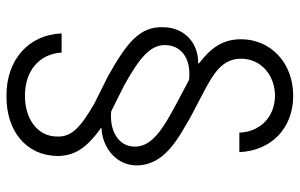

<svg xmlns="http://www.w3.org/2000/svg" viewBox="-186 -591 924 592"><g transform="rotate(90 276.0 -295.0)"><path d="M389 -571H449C445 -667 378 -737 275 -737C172 -737 101 -666 101 -576C101 -519 129 -482 175 -447V-444C113 -445 65 -402 64 -338C60 -261 118 -221 215 -166L299 -124C374 -81 402 -53 401 -11C402 53 344 90 277 90C198 91 146 45 142 -23H83C87 79 165 148 276 147C383 148 460 87 461 -11C460 -60 441 -97 375 -144V-146C431 -148 487 -187 490 -250C492 -341 405 -383 340 -421L258 -464C208 -491 161 -518 161 -576C161 -636 209 -680 275 -681C345 -680 387 -631 389 -571ZM119 -343C120 -389 156 -423 226 -416L311 -371C373 -337 434 -302 432 -247C431 -195 378 -170 323 -176L243 -216C157 -264 118 -297 119 -343Z"/></g></svg>

Font: Wafeq Light
Style: Regular
Weight: 300
Designer: Rasmus Andersson & Azza Alameddine
Foundry: Google & TypeTogether
Version: Version 3.000;January 28, 2025;FontCreator 15.0.0.3014 64-bi